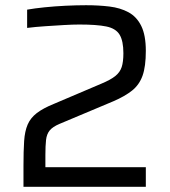

<svg xmlns="http://www.w3.org/2000/svg" viewBox="-20 -716 650 736"><path d="M70 0V-80Q70 -137 72.5 -175Q75 -213 86 -238.5Q97 -264 121 -282.5Q145 -301 187 -318L368 -395Q404 -410 422 -424.5Q440 -439 446.5 -459Q453 -479 453 -512Q453 -559 438.5 -583Q424 -607 387.5 -614.5Q351 -622 284 -622Q259 -622 225 -620Q191 -618 153.5 -615.5Q116 -613 84 -609V-679Q112 -684 151 -688Q190 -692 231.5 -694Q273 -696 310 -696Q358 -696 399.5 -691Q441 -686 472.5 -669Q504 -652 521.5 -616.5Q539 -581 539 -521Q539 -461 526.5 -426Q514 -391 486.5 -369Q459 -347 415 -328L208 -241Q182 -230 170.5 -216Q159 -202 156.5 -179.5Q154 -157 154 -122V-75H539V0Z"/></svg>

Font: Saira
Style: Regular
Weight: 400
Designer: Hector Gatti with collaboration of the Omnibus-Type team
Foundry: Omnibus-Type
Version: Version 1.100; ttfautohint (v1.8.3)